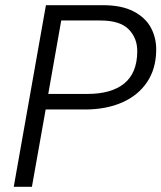

<svg xmlns="http://www.w3.org/2000/svg" viewBox="-20 -720 622 740"><path d="M33 0 157 -700H377Q449 -700 495 -676Q541 -652 562 -612.5Q583 -573 582 -525Q581 -454 546.5 -403Q512 -352 450.5 -325Q389 -298 307 -298H156L103 0ZM166 -358H317Q409 -358 458.5 -398Q508 -438 509 -520Q510 -572 476.5 -606.5Q443 -641 367 -641H216Z"/></svg>

Font: DM Sans 20pt Light
Style: Italic
Weight: 300
Italic angle: -10°
Version: Version 4.004;gftools[0.9.30]